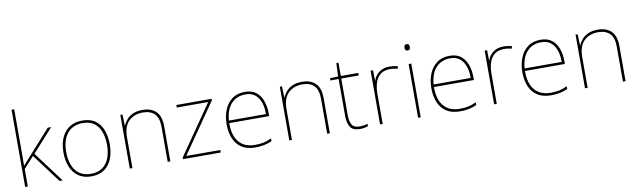

<svg xmlns="http://www.w3.org/2000/svg" viewBox="-44 -1305 6168 1860"><g transform="rotate(-10 3040.0 -375.0)"><path d="M116 -385Q116 -337 116 -294Q116 -251 115 -204Q132 -223 144 -236.5Q156 -250 172 -268L405 -528H439L234 -301L459 0H428L216 -283L116 -172V0H90V-760H116Z M969 -264Q969 -187 944.5 -124.5Q920 -62 869.5 -26Q819 10 740 10Q664 10 613.5 -26Q563 -62 538 -124Q513 -186 513 -264Q513 -390 574.5 -464Q636 -538 746 -538Q826 -538 875 -501.5Q924 -465 946.5 -403Q969 -341 969 -264ZM540 -264Q540 -191 562 -134.5Q584 -78 628.5 -46.5Q673 -15 740 -15Q810 -15 854.5 -47Q899 -79 920.5 -135.5Q942 -192 942 -264Q942 -333 922.5 -389.5Q903 -446 860 -479.5Q817 -513 746 -513Q647 -513 593.5 -447Q540 -381 540 -264Z M1338 -538Q1424 -538 1471 -491Q1518 -444 1518 -346V0H1492V-345Q1492 -433 1451.5 -473Q1411 -513 1338 -513Q1252 -513 1198.5 -461.5Q1145 -410 1145 -302V0H1119V-528H1140L1144 -417H1146Q1158 -448 1181.5 -475.5Q1205 -503 1243.5 -520.5Q1282 -538 1338 -538Z M2014 0H1643V-17L1979 -503H1670V-528H2017V-513L1679 -25H2014Z M2345 -538Q2413 -538 2455 -505Q2497 -472 2517 -416.5Q2537 -361 2537 -291V-266H2144Q2143 -145 2197 -80Q2251 -15 2354 -15Q2402 -15 2436.5 -22Q2471 -29 2517 -50V-23Q2479 -6 2440.5 2Q2402 10 2354 10Q2271 10 2218.5 -25Q2166 -60 2141.5 -121Q2117 -182 2117 -259Q2117 -334 2142 -397.5Q2167 -461 2217.5 -499.5Q2268 -538 2345 -538ZM2345 -513Q2261 -513 2207.5 -456.5Q2154 -400 2145 -291H2510Q2511 -390 2470 -451.5Q2429 -513 2345 -513Z M2907 -538Q2993 -538 3040 -491Q3087 -444 3087 -346V0H3061V-345Q3061 -433 3020.5 -473Q2980 -513 2907 -513Q2821 -513 2767.5 -461.5Q2714 -410 2714 -302V0H2688V-528H2709L2713 -417H2715Q2727 -448 2750.5 -475.5Q2774 -503 2812.5 -520.5Q2851 -538 2907 -538Z M3383 -15Q3408 -15 3427 -18.5Q3446 -22 3462 -28V-3Q3446 2 3427.5 6Q3409 10 3383 10Q3313 10 3287.5 -30Q3262 -70 3262 -140V-503H3181V-525L3261 -528L3267 -659H3288V-528H3460V-503H3288V-143Q3288 -82 3308 -48.5Q3328 -15 3383 -15Z M3768 -536Q3792 -536 3811.5 -533Q3831 -530 3849 -525L3843 -501Q3824 -506 3807.5 -508.5Q3791 -511 3768 -511Q3685 -511 3646 -453Q3607 -395 3607 -297V0H3581V-528H3605L3607 -427H3609Q3623 -473 3663.5 -504.5Q3704 -536 3768 -536Z M3968 -721Q3986 -721 3990.5 -711.5Q3995 -702 3995 -690Q3995 -677 3990.5 -668Q3986 -659 3968 -659Q3953 -659 3948 -668Q3943 -677 3943 -690Q3943 -702 3948 -711.5Q3953 -721 3968 -721ZM3981 -528V0H3955V-528Z M4359 -538Q4427 -538 4469 -505Q4511 -472 4531 -416.5Q4551 -361 4551 -291V-266H4158Q4157 -145 4211 -80Q4265 -15 4368 -15Q4416 -15 4450.5 -22Q4485 -29 4531 -50V-23Q4493 -6 4454.5 2Q4416 10 4368 10Q4285 10 4232.5 -25Q4180 -60 4155.5 -121Q4131 -182 4131 -259Q4131 -334 4156 -397.5Q4181 -461 4231.5 -499.5Q4282 -538 4359 -538ZM4359 -513Q4275 -513 4221.5 -456.5Q4168 -400 4159 -291H4524Q4525 -390 4484 -451.5Q4443 -513 4359 -513Z M4890 -536Q4914 -536 4933.5 -533Q4953 -530 4971 -525L4965 -501Q4946 -506 4929.5 -508.5Q4913 -511 4890 -511Q4807 -511 4768 -453Q4729 -395 4729 -297V0H4703V-528H4727L4729 -427H4731Q4745 -473 4785.5 -504.5Q4826 -536 4890 -536Z M5254 -538Q5322 -538 5364 -505Q5406 -472 5426 -416.5Q5446 -361 5446 -291V-266H5053Q5052 -145 5106 -80Q5160 -15 5263 -15Q5311 -15 5345.5 -22Q5380 -29 5426 -50V-23Q5388 -6 5349.5 2Q5311 10 5263 10Q5180 10 5127.5 -25Q5075 -60 5050.5 -121Q5026 -182 5026 -259Q5026 -334 5051 -397.5Q5076 -461 5126.5 -499.5Q5177 -538 5254 -538ZM5254 -513Q5170 -513 5116.5 -456.5Q5063 -400 5054 -291H5419Q5420 -390 5379 -451.5Q5338 -513 5254 -513Z M5816 -538Q5902 -538 5949 -491Q5996 -444 5996 -346V0H5970V-345Q5970 -433 5929.5 -473Q5889 -513 5816 -513Q5730 -513 5676.5 -461.5Q5623 -410 5623 -302V0H5597V-528H5618L5622 -417H5624Q5636 -448 5659.5 -475.5Q5683 -503 5721.5 -520.5Q5760 -538 5816 -538Z"/></g></svg>

Font: Noto Sans Myanmar Thin
Style: Regular
Weight: 100
Designer: Monotype Design Team
Foundry: Monotype Imaging Inc.
Version: Version 2.107; ttfautohint (v1.8.4.7-5d5b)